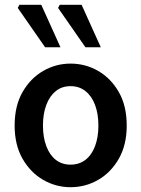

<svg xmlns="http://www.w3.org/2000/svg" viewBox="-20 -768 589 800"><path d="M274 12Q213 12 160 -18.5Q107 -49 74 -106.5Q41 -164 41 -245Q41 -327 74 -384.5Q107 -442 160 -472.5Q213 -503 274 -503Q336 -503 389 -472.5Q442 -442 475 -384.5Q508 -327 508 -245Q508 -164 475 -106.5Q442 -49 389 -18.5Q336 12 274 12ZM274 -82Q310 -82 336 -102Q362 -122 376 -159Q390 -196 390 -245Q390 -294 376 -331Q362 -368 336 -388.5Q310 -409 274 -409Q238 -409 212.5 -388.5Q187 -368 173 -331Q159 -294 159 -245Q159 -196 173 -159Q187 -122 212.5 -102Q238 -82 274 -82ZM168 -571 54 -735 61 -748H152L232 -571ZM336 -571 222 -735 229 -748H320L400 -571Z"/></svg>

Font: Source Sans 3 SemiBold
Style: Regular
Weight: 600
Designer: Paul D. Hunt
Foundry: Adobe
Version: Version 3.046;hotconv 1.0.118;makeotfexe 2.5.65603